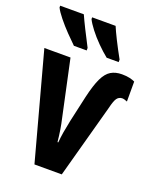

<svg xmlns="http://www.w3.org/2000/svg" viewBox="-142 -849 754 931"><g transform="rotate(20 234.5 -383.0)"><path d="M401 -556Q425 -556 441.5 -552Q458 -548 468 -543V-440Q461 -443 454 -445Q447 -447 441 -447Q424 -446 414.5 -432.5Q405 -419 396 -381L292 0H151L3 -547H138L200 -258Q213 -203 219 -140H223Q225 -166 230 -195.5Q235 -225 242 -258L272 -392Q287 -457 304 -492.5Q321 -528 344.5 -542Q368 -556 401 -556ZM291 -766Q300 -744 320 -704Q340 -664 365 -619V-606H303Q277 -627 249.5 -654.5Q222 -682 200.5 -710Q179 -738 170 -757V-766ZM127 -766Q139 -739 157.5 -702Q176 -665 200 -619V-606H134Q114 -625 87 -653Q60 -681 37 -709.5Q14 -738 5 -757V-766Z"/></g></svg>

Font: Noto Sans ExtraCondensed
Style: Bold
Weight: 700
Width: 2
Designer: Monotype Design Team
Foundry: Monotype Imaging Inc.
Version: Version 2.013; ttfautohint (v1.8.4.7-5d5b)